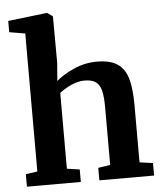

<svg xmlns="http://www.w3.org/2000/svg" viewBox="-56 -869 782 919"><g transform="rotate(-5 335.0 -410.0)"><path d="M92 -731 16 -744V-798L202 -820H205L231 -801L232 -578L225 -491Q256 -519 309.5 -543Q363 -567 422 -567Q485 -567 520 -543.5Q555 -520 569 -472Q583 -424 583 -344V-69L647 -60V0H384V-60L442 -69V-344Q442 -396 435 -425Q428 -454 409.5 -468Q391 -482 355 -482Q324 -482 291.5 -467.5Q259 -453 234 -433V-69L295 -60V0H36V-60L92 -68Z"/></g></svg>

Font: Koeln Type Serif
Style: Bold
Weight: 700
Designer: Eben Sorkin
Foundry: Eben Sorkin
Version: Version 2.002